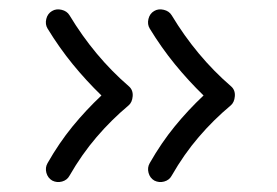

<svg xmlns="http://www.w3.org/2000/svg" viewBox="-20 -508 579 402"><path d="M302.7 -484.9Q311.5 -490.2 322.8 -487.5Q334 -484.9 339.4 -476.1Q391.6 -389.6 463.4 -327.6Q472.7 -319.8 471.7 -306.6Q470.7 -293.5 462.9 -287.1Q427.2 -257.3 396.2 -221.2Q365.2 -185.1 339.4 -140.1Q334.5 -130.9 323.7 -127.9Q313 -125 303.2 -129.9Q293.9 -135.3 291 -146.2Q288.1 -157.2 293.5 -166.5Q317.4 -208.5 345.7 -243.2Q374 -277.8 406.2 -308.1Q374.5 -338.9 346.2 -373.5Q317.9 -408.2 293.5 -448.2Q288.1 -457 290.8 -468.3Q293.5 -479.5 302.7 -484.9ZM88.9 -484.9Q97.7 -490.2 108.9 -487.5Q120.1 -484.9 125.5 -476.1Q177.7 -389.6 249.5 -327.6Q258.8 -319.8 257.8 -306.6Q256.8 -293.5 249 -287.1Q213.4 -257.3 182.4 -221.2Q151.4 -185.1 125.5 -140.1Q120.6 -130.9 109.9 -127.9Q99.1 -125 89.4 -129.9Q80.1 -135.3 77.1 -146.2Q74.2 -157.2 79.6 -166.5Q103.5 -208.5 131.8 -243.2Q160.2 -277.8 192.4 -308.1Q160.6 -338.9 132.3 -373.5Q104 -408.2 79.6 -448.2Q74.2 -457 76.9 -468.3Q79.6 -479.5 88.9 -484.9Z"/></svg>

Font: Mikhak-FD Regular
Style: FD-Regular
Weight: 400
Designer: Amin Abedi
Version: Version 3.2